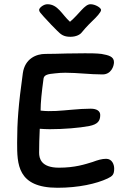

<svg xmlns="http://www.w3.org/2000/svg" viewBox="-20 -887 592 908"><path d="M313 -713C341 -713 359 -724 366 -733C373 -742 390 -762 418 -789C435 -805 458 -829 458 -840C458 -850 431 -867 408 -867C380 -867 356 -822 311 -784C273 -818 254 -867 204 -867C186 -867 165 -850 165 -840C165 -832 172 -825 187 -808C209 -784 238 -753 251 -741C268 -724 281 -713 313 -713ZM482 -136C462 -136 442 -130 418 -121C382 -110 335 -94 259 -94C174 -94 165 -138 165 -165C165 -197 166 -237 168 -278C183 -277 200 -276 215 -276C281 -276 355 -282 402 -291C442 -299 454 -315 454 -343C454 -361 439 -373 409 -373C382 -373 350 -371 318 -368C271 -364 221 -358 172 -364C172 -402 177 -450 186 -516C189 -532 204 -537 240 -540C256 -542 274 -543 289 -543C347 -543 405 -535 465 -535C505 -535 519 -573 519 -593C519 -620 493 -626 460 -632C436 -635 405 -635 382 -635C359 -635 328 -634 295 -634C260 -633 223 -632 194 -632C153 -632 98 -611 88 -541C67 -390 61 -310 61 -213C61 -112 61 1 252 1C351 1 436 -18 489 -43C511 -54 520 -60 520 -90C520 -109 510 -136 482 -136Z"/></svg>

Font: Itim
Style: Regular
Weight: 400
Designer: CadsonDemak Team
Foundry: Pablo Impallari
Version: Version 1.002;PS 001.002;hotconv 1.0.88;makeotf.lib2.5.64775